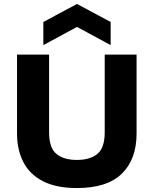

<svg xmlns="http://www.w3.org/2000/svg" viewBox="-20 -936 776 970"><path d="M369 14Q264 14 197 -20.5Q130 -55 98 -117Q66 -179 66 -262V-660H228V-267Q228 -189 265 -158.5Q302 -128 368 -128Q435 -128 472 -158.5Q509 -189 509 -267V-660H670V-262Q670 -131 595.5 -58.5Q521 14 369 14ZM199 -708V-825L369 -916L539 -825V-708L369 -800Z"/></svg>

Font: Bricolage Grotesque 10pt ExtraBold
Style: Regular
Weight: 800
Designer: Mathieu Triay
Foundry: Atelier Triay
Version: Version 1.000; ttfautohint (v1.8.4.7-5d5b);gftools[0.9.32]